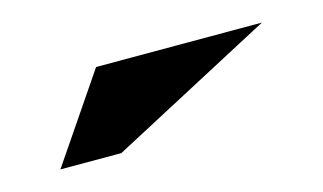

<svg xmlns="http://www.w3.org/2000/svg" viewBox="-34 -802 461 274"><g transform="rotate(-15 196.0 -665.0)"><path d="M120 -601H30L117 -729H362Z"/></g></svg>

Font: FFF_Oezguer-Guendem
Style: Bold
Weight: 700
Designer: bBox Type GmbH
Foundry: bBox Type GmbH
Version: Version 1.004